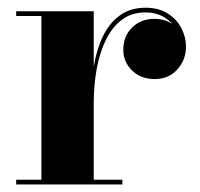

<svg xmlns="http://www.w3.org/2000/svg" viewBox="-20 -490 532 510"><path d="M221.5 -216Q221.5 -267 229 -312.8Q236.5 -358.5 253.5 -393.8Q270.5 -429 298.5 -449.2Q326.5 -469.5 367 -469.5Q401 -469.5 425 -454.5Q449 -439.5 461.5 -415.8Q474 -392 474 -365.5Q474 -331 451 -305.5Q428 -280 391 -280Q354 -280 330.8 -302.8Q307.5 -325.5 307.5 -357.5Q307.5 -394 331 -417Q354.5 -440 390.5 -440Q414 -440 432.8 -429.5Q451.5 -419 462.2 -402Q473 -385 473 -365.5H461Q461 -389.5 449.5 -410.2Q438 -431 416.5 -444Q395 -457 365.5 -457Q330.5 -457 304.8 -438.2Q279 -419.5 262.2 -386Q245.5 -352.5 237.2 -308.8Q229 -265 229 -216ZM229 -460V-12.5H305V0H23V-12.5H90V-447.5H23V-460Z"/></svg>

Font: Bodoni Moda 18pt
Style: Bold
Weight: 700
Designer: Owen Earl
Foundry: indestructible type
Version: Version 2.004